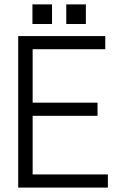

<svg xmlns="http://www.w3.org/2000/svg" viewBox="-20 -849 540 870"><path d="M62.5 1H468.8V-58.6H127.9V-324.2H421.9V-383.8H127.9V-626H457V-685.5H62.5ZM127 -740.2H215.8V-829.1H127ZM280.3 -740.2H369.1V-829.1H280.3Z"/></svg>

Font: DotumChe
Style: Regular
Weight: 400
Monospace: yes
Version: Version 2.21